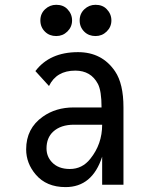

<svg xmlns="http://www.w3.org/2000/svg" viewBox="-20 -762 626 792"><path d="M374 -742.2Q402.8 -742.2 419.9 -724.6Q439.5 -704.6 439.5 -677.7Q439.5 -650.9 419.9 -631.8Q400.9 -613.3 374 -613.3Q346.2 -613.3 328.1 -630.9Q308.6 -649.9 308.6 -677.7Q308.6 -705.6 328.1 -723.9Q347.7 -742.2 374 -742.2ZM211.9 -742.2Q240.7 -742.2 257.8 -724.6Q277.3 -704.6 277.3 -677.7Q277.3 -650.9 257.8 -631.8Q238.8 -613.3 211.9 -613.3Q184.1 -613.3 166 -630.9Q146.5 -649.9 146.5 -677.7Q146.5 -705.6 166 -723.9Q185.5 -742.2 211.9 -742.2ZM489.3 0H401.4V-115.7Q360.8 9.8 250.5 9.8Q171.4 9.8 127.4 -42Q87.9 -88.4 87.9 -146Q87.9 -232.4 156.7 -280.8Q210.4 -318.8 283.7 -318.8H398.9Q398.9 -387.2 383.8 -416Q355 -470.7 290.5 -470.7Q212.9 -470.7 182.1 -407.2L126 -468.8Q185.1 -546.9 301.8 -546.9Q400.9 -546.9 454.6 -467.8Q489.3 -416.5 489.3 -319.3ZM401.4 -247.6Q344.7 -247.6 285.2 -247.6Q230.5 -247.6 199.2 -218.8Q171.9 -193.4 171.9 -149.9Q171.9 -117.2 193.4 -93.8Q219.7 -64.9 268.1 -64.9Q319.3 -64.9 352.5 -106.9Q401.4 -167.5 401.4 -247.6Z"/></svg>

Font: Consola Mono
Style: Book
Weight: 400
Monospace: yes
Designer: Wojciech Kalinowski "wmk69" (wmk69@o2.pl)
Foundry: Wojciech Kalinowski "wmk69" (wmk69@o2.pl)
Version: Version 2.1.0